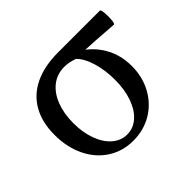

<svg xmlns="http://www.w3.org/2000/svg" viewBox="-107 -556 707 707"><g transform="rotate(-45 247.0 -202.0)"><path d="M37.6 -209.5Q37.6 -274.4 63.7 -320.6Q89.8 -366.7 140.1 -390.9Q190.4 -415 262.2 -415H479.5Q483.9 -415 485.6 -396.5Q487.3 -377.9 485.6 -359.6Q483.9 -341.3 479.5 -341.8Q381.3 -349.6 316.9 -352.1L320.8 -363.8Q367.2 -335.4 392.8 -290Q418.5 -244.6 418.5 -187.5Q418.5 -131.3 393.8 -85.9Q369.1 -40.5 325.7 -14.6Q282.2 11.2 228 11.2Q173.3 11.2 129.9 -16.6Q86.4 -44.4 62 -94.7Q37.6 -145 37.6 -209.5ZM338.9 -195.8Q338.9 -246.1 325.9 -288.6Q313 -331.1 291 -351.6Q264.6 -361.3 239.7 -361.3Q202.6 -361.3 174.8 -339.6Q147 -317.9 132.1 -279.1Q117.2 -240.2 117.2 -190.9Q117.2 -142.6 131.3 -103.8Q145.5 -64.9 170.9 -43Q196.3 -21 228 -21Q260.3 -21 285.4 -43Q310.5 -64.9 324.7 -104.5Q338.9 -144 338.9 -195.8Z"/></g></svg>

Font: Junicode Two Beta VF
Style: Regular
Weight: 400
Designer: Peter S. Baker
Foundry: Briery Creek Software
Version: Version 1.031 beta; ttfautohint (v1.8.1.43-b0c9)